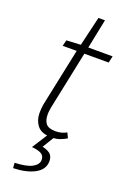

<svg xmlns="http://www.w3.org/2000/svg" viewBox="-162 -692 646 965"><g transform="rotate(20 160.5 -209.0)"><path d="M172 8Q117 8 95 -20.5Q73 -49 73 -88Q73 -101 74 -111.5Q75 -122 77 -135L142 -444H67L75 -476L151 -480L188 -637H223L191 -480H321L313 -444H183L118 -132Q117 -123 115.5 -114.5Q114 -106 114 -95Q114 -62 128.5 -45Q143 -28 180 -28Q196 -28 211 -32Q226 -36 238 -43L251 -16Q237 -7 217 0.5Q197 8 172 8ZM43 219 41 191Q103 189 133 173Q163 157 164 132Q164 110 147.5 100Q131 90 96 87L153 -2H188L146 67Q181 76 192 89.5Q203 103 203 125Q202 169 158 193Q114 217 43 219Z"/></g></svg>

Font: Source Sans 3 ExtraLight Light
Style: Italic
Weight: 300
Italic angle: -11°
Version: Version 3.052;hotconv 1.1.0;makeotfexe 2.6.0